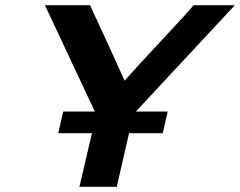

<svg xmlns="http://www.w3.org/2000/svg" viewBox="-20 -715 919 735"><path d="M152 -695H325L348 -644V-645Q452 -419 457 -406Q497 -452 599.5 -561.5Q702 -671 721 -695H879L500 -288H622L603 -205H474L427 0H284L332 -205H203L222 -288H343Z"/></svg>

Font: Coval
Style: ExtraBold Italic
Weight: 800
Foundry: Context Ltd
Version: Version 001.000